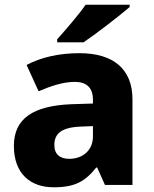

<svg xmlns="http://www.w3.org/2000/svg" viewBox="-20 -786 653 816"><path d="M531 -756V-766H344C313 -721 256 -656 223 -619V-606H335C387 -641 488 -719 531 -756ZM318 -560C230 -560 153 -542 93 -510L144 -398C197 -421 249 -438 298 -438C346 -438 375 -415 375 -362V-346L281 -343C122 -336 39 -283 39 -166C39 -46 111 10 208 10C299 10 342 -15 389 -74H393L426 0H543V-364C543 -493 461 -560 318 -560ZM324 -248 375 -250V-206C375 -147 331 -111 275 -111C237 -111 211 -128 211 -170C211 -217 240 -245 324 -248Z"/></svg>

Font: Noto Sans Bengali UI ExtraBold
Style: Regular
Weight: 800
Designer: Jelle Bosma - Monotype Design Team
Foundry: Monotype Imaging Inc.
Version: Version 2.003